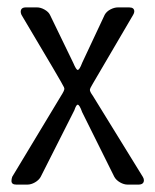

<svg xmlns="http://www.w3.org/2000/svg" viewBox="-20 -499 420 519"><path d="M354 0H325Q315 0 304.5 -6Q294 -12 289 -21L202 -196Q195 -216 190 -216Q186 -216 181 -201L90 -21Q85 -12 74.5 -6Q64 0 54 0H24Q11 0 11 -10Q11 -15 13 -21L145 -240Q154 -254 154 -259L153 -263Q150 -271 38 -459Q36 -464 36 -467Q36 -479 50 -479H80Q90 -479 100.5 -473Q111 -467 115 -459L178 -329Q186 -310 190 -310Q195 -310 202 -329L263 -459Q268 -468 278.5 -473.5Q289 -479 299 -479H329Q343 -479 343 -468Q343 -464 340 -459L231 -273Q223 -260 223 -256Q223 -251 231 -240L366 -21Q369 -16 369 -12Q369 0 354 0Z"/></svg>

Font: Gardens CM
Style: Regular
Weight: 400
Designer: Created by: Aleksander Shevchuk, 2010. Modifed by: Daren Olsen, 2020.
Foundry: High-Logic / FontCreator v.13.0.0 build 2663 (64-bit)
Version: Version 3.003 Ukrainian, initial release